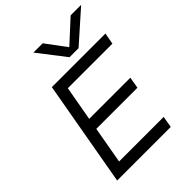

<svg xmlns="http://www.w3.org/2000/svg" viewBox="-243 -989 1112 1112"><g transform="rotate(-45 312.5 -433.5)"><path d="M437 -700H363L234 -867H310L403 -742L539 -867H625ZM607 -650 594 -580H229L191 -367H528L516 -297H179L139 -70H504L492 0H53L168 -650Z"/></g></svg>

Font: Overused Grotesk
Style: Italic
Weight: 400
Italic angle: -10°
Version: Version 0.003